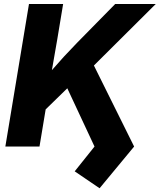

<svg xmlns="http://www.w3.org/2000/svg" viewBox="-20 -748 815 980"><path d="M158.7 -136.7 189.9 -323.2Q219.2 -359.9 247.3 -392.6Q275.4 -425.3 305.9 -458.5Q336.4 -491.7 372.6 -528.8L567.9 -727.5H774.9L408.7 -363.3L393.6 -365.7ZM7.3 0 127.9 -727.5H302.2L272.5 -548.3L238.3 -352.1L226.1 -268.1L181.6 0ZM488.3 212.9 361.3 126.5 462.4 0 316.9 -311.5 445.3 -441.9 664.6 0Z"/></svg>

Font: Inter 24pt ExtraBold
Style: Italic
Weight: 800
Italic angle: -9.3988°
Designer: Rasmus Andersson
Foundry: rsms
Version: Version 4.001;git-66647c0bb